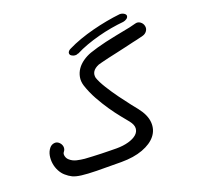

<svg xmlns="http://www.w3.org/2000/svg" viewBox="-129 -871 1053 1021"><g transform="rotate(-20 398.0 -361.0)"><path d="M362 -608Q351 -606 342 -609.5Q333 -613 328 -618Q322 -627 326.5 -635.5Q331 -644 342 -649Q374 -665 412 -678.5Q450 -692 490.5 -702.5Q531 -713 571.5 -720.5Q612 -728 649 -732Q662 -732 672 -726Q682 -720 683 -712Q683 -702 674 -695.5Q665 -689 653 -687Q620 -684 582.5 -677.5Q545 -671 507.5 -661Q470 -651 435.5 -638.5Q401 -626 372 -611Q369 -611 367.5 -610.5Q366 -610 362 -608ZM389 10Q302 10 249.5 9Q197 8 165.5 4Q134 0 116.5 -8.5Q99 -17 82 -32Q67 -45 56.5 -65Q46 -85 42.5 -107.5Q39 -130 43 -152.5Q47 -175 61 -192Q71 -204 86.5 -206.5Q102 -209 114 -198Q126 -187 128 -172Q130 -157 119 -144Q113 -136 116.5 -122Q120 -108 131 -99Q147 -85 169 -80Q191 -75 212 -73Q231 -72 255.5 -70.5Q280 -69 305 -68.5Q330 -68 352.5 -67.5Q375 -67 390 -67Q428 -67 458 -75.5Q488 -84 504.5 -98.5Q521 -113 522 -133Q523 -153 504 -177Q491 -193 469 -220Q447 -247 423 -282Q399 -317 376.5 -357.5Q354 -398 340 -441Q332 -467 336.5 -490.5Q341 -514 354.5 -533.5Q368 -553 389.5 -568Q411 -583 436 -592Q457 -599 479.5 -605.5Q502 -612 530 -618.5Q558 -625 593.5 -632Q629 -639 675 -648L711 -657Q726 -661 739 -651.5Q752 -642 755 -626Q758 -611 749 -598.5Q740 -586 725 -582L689 -573Q683 -572 663.5 -567.5Q644 -563 619 -557Q594 -551 566 -545Q538 -539 514 -533.5Q490 -528 473 -523.5Q456 -519 453 -518Q405 -498 414 -457Q423 -431 446 -394Q469 -357 495 -321.5Q521 -286 542.5 -258.5Q564 -231 570 -224Q607 -177 610 -134.5Q613 -92 587.5 -60Q562 -28 511 -9Q460 10 389 10Z"/></g></svg>

Font: Dongol
Style: Regular
Weight: 400
Designer: Abdo Mohamed and Ibrahim Hamdi
Foundry: Protype Foundry
Version: Version 1.000;hotconv 1.0.109;makeotfexe 2.5.65596